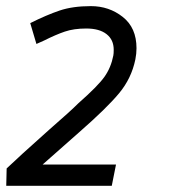

<svg xmlns="http://www.w3.org/2000/svg" viewBox="-94 -601 560 621"><path d="M200 -581.2Q258.8 -581.2 303.1 -546.2Q347.5 -511.2 347.5 -445Q347.5 -427.5 343.8 -408.8Q331.2 -347.5 291.2 -299.4Q251.2 -251.2 161.2 -172.5L43.8 -68.8H281.2L267.5 0H-73.8L-72.5 -56.2Q-38.8 -88.8 66.2 -182.5Q133.8 -241.2 160 -267.5Q222.5 -322.5 243.8 -352.5Q265 -382.5 272.5 -421.2Q273.8 -427.5 273.8 -440Q273.8 -472.5 250.6 -490.6Q227.5 -508.8 185 -508.8Q145 -508.8 115.6 -498.8Q86.2 -488.8 48.8 -470L23.8 -458.8L3.8 -526.2Q56.2 -552.5 98.8 -566.9Q141.2 -581.2 200 -581.2Z"/></svg>

Font: Cambay
Style: Italic
Weight: 400
Italic angle: -11°
Designer: Pooja Saxena
Foundry: Pooja Saxena
Version: Version 1.019;PS 001.019;hotconv 1.0.70;makeotf.lib2.5.58329